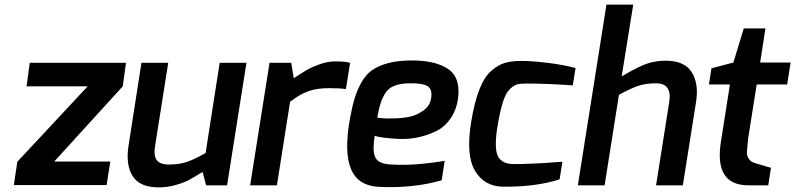

<svg xmlns="http://www.w3.org/2000/svg" viewBox="-20 -803 3446 832"><path d="M40 -1 55 -102 360 -429H95L109 -531H526L512 -429L215 -103H458L442 -1Z M537 -172 593 -531H709L652 -170Q645 -125 660.5 -107.5Q676 -90 710 -90Q756 -90 789 -101Q822 -112 871 -140L932 -531H1048L964 0H873L858 -58Q819 -34 798.5 -23Q778 -12 742 -1.5Q706 9 668 9Q585 9 554.5 -40.5Q524 -90 537 -172Z M1064 0 1148 -531H1242L1253 -464Q1288 -487 1309 -499.5Q1330 -512 1365 -524.5Q1400 -537 1434 -537Q1480 -537 1497 -530L1479 -417Q1453 -421 1404 -421Q1354 -421 1317 -408Q1280 -395 1237 -362L1180 0Z M1615 -293Q1624 -292 1638.5 -290.5Q1653 -289 1691 -290Q1729 -291 1759 -298Q1789 -305 1816 -325Q1843 -345 1848 -376Q1855 -416 1833 -429.5Q1811 -443 1756 -442Q1716 -442 1689.5 -431.5Q1663 -421 1649.5 -399Q1636 -377 1629.5 -356.5Q1623 -336 1617 -305Q1616 -297 1615 -293ZM1497 -292Q1507 -346 1518 -381Q1529 -416 1548 -449Q1567 -482 1594.5 -500.5Q1622 -519 1664 -530Q1706 -541 1764 -541Q1811 -541 1847.5 -533.5Q1884 -526 1913.5 -509.5Q1943 -493 1956.5 -462.5Q1970 -432 1966 -388Q1961 -333 1935 -293.5Q1909 -254 1871.5 -235.5Q1834 -217 1792 -208Q1750 -199 1710 -201Q1670 -203 1642.5 -206.5Q1615 -210 1604 -215Q1592 -143 1608.5 -117Q1625 -91 1679 -90Q1773 -84 1907 -106L1894 -22Q1775 13 1627 7Q1532 4 1501 -70.5Q1470 -145 1497 -292Z M2022 -276Q2036 -362 2058 -417Q2080 -472 2110.5 -497.5Q2141 -523 2169.5 -531Q2198 -539 2240 -539Q2284 -539 2354 -530.5Q2424 -522 2474 -508L2462 -433Q2352 -441 2263 -441Q2235 -441 2220.5 -437Q2206 -433 2189 -416.5Q2172 -400 2160 -363Q2148 -326 2137 -263Q2120 -163 2137 -127.5Q2154 -92 2207 -92Q2248 -92 2300.5 -94.5Q2353 -97 2385 -100L2417 -102L2405 -26Q2305 7 2160 6Q2078 5 2038 -63.5Q1998 -132 2022 -276Z M2484 0 2608 -783H2724L2674 -472Q2752 -518 2789 -529Q2826 -540 2864 -540Q2947 -540 2978 -489.5Q3009 -439 2996 -360L2939 0H2823L2880 -361Q2893 -442 2823 -442Q2778 -442 2745.5 -431Q2713 -420 2662 -392L2600 0Z M3052 -437 3063 -507 3158 -532 3203 -680H3297L3274 -532H3406L3391 -437H3259L3222 -203Q3219 -169 3217 -150Q3215 -131 3222 -119.5Q3229 -108 3235.5 -103.5Q3242 -99 3256 -95Q3318 -76 3321 -76L3309 0H3223Q3074 0 3104 -189L3143 -437Z"/></svg>

Font: Exo
Style: Demi Bold Italic
Weight: 600
Designer: Natanael Gama
Version: Version 1